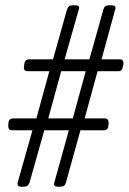

<svg xmlns="http://www.w3.org/2000/svg" viewBox="-20 -706 488 728"><path d="M62 2Q43 2 47 -14L103 -212H25Q11 -212 11 -231L12 -238Q12 -257 30 -257H118L167 -436H85Q68 -436 71 -455L72 -462Q74 -481 90 -481H181L234 -670Q237 -678 241.5 -682Q246 -686 261 -686H265Q284 -686 279 -671L225 -481H319L372 -670Q374 -678 379 -682Q384 -686 398 -686H403Q422 -686 417 -671L365 -481H434Q450 -481 448 -462L446 -455Q444 -436 429 -436H350L301 -257H378Q392 -257 392 -238L391 -231Q391 -212 373 -212H285L230 -14Q228 -6 223 -2Q218 2 204 2H200Q181 2 186 -14L241 -212H148L92 -14Q89 -6 84.5 -2Q80 2 66 2ZM163 -257H256L305 -436H212Z"/></svg>

Font: Asap Condensed Condensed ExtraLight
Style: Italic
Weight: 200
Width: 3
Italic angle: -6°
Designer: Pablo Cosgaya
Foundry: Omnibus-Type
Version: Version 3.001; ttfautohint (v1.8.4.7-5d5b)